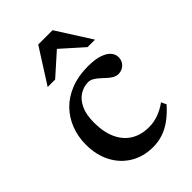

<svg xmlns="http://www.w3.org/2000/svg" viewBox="-207 -765 863 863"><g transform="rotate(-45 224.0 -334.0)"><path d="M292.5 -453.5Q339.5 -453.5 367.5 -443.2Q395.5 -433 407.5 -417.5Q419.5 -402 419.5 -386Q419.5 -370 412.5 -357.8Q405.5 -345.5 393 -338.5Q380.5 -331.5 365 -331.5Q351.5 -331.5 339.2 -338.8Q327 -346 315.5 -356.5Q304 -367 292.5 -377.5Q281 -388 268.8 -395.2Q256.5 -402.5 243 -402.5Q214.5 -402.5 189.2 -386.8Q164 -371 148.5 -338.5Q133 -306 133 -255Q133 -194.5 152.5 -152Q172 -109.5 208 -87.5Q244 -65.5 294 -65.5Q324.5 -65.5 353.2 -75.8Q382 -86 410.5 -106.5L422 -82.5Q393.5 -50.5 365 -29.8Q336.5 -9 306.5 1Q276.5 11 244 11Q182.5 11 135.8 -17.2Q89 -45.5 63 -95.5Q37 -145.5 37 -210Q37 -261 54 -305.2Q71 -349.5 103.5 -382.8Q136 -416 183.8 -434.8Q231.5 -453.5 292.5 -453.5ZM99 -515.5 204 -680.5H295L400 -515.5H352.5L237 -618.5H262L146.5 -515.5Z"/></g></svg>

Font: Newsreader 16pt 16pt Medium
Style: Regular
Weight: 500
Version: Version 1.003